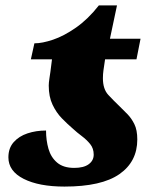

<svg xmlns="http://www.w3.org/2000/svg" viewBox="-20 -679 602 709"><path d="M218 10Q124 10 67.5 -18.5Q11 -47 11 -98Q11 -132 30.5 -154Q50 -176 81.5 -186.5Q113 -197 150 -197Q150 -161 159 -129.5Q168 -98 191 -78.5Q214 -59 254 -59Q289 -59 307.5 -72.5Q326 -86 326 -108Q326 -131 313 -147Q300 -163 282 -176.5Q264 -190 250 -203Q229 -221 208.5 -242Q188 -263 174 -292.5Q160 -322 160 -363Q160 -373 162.5 -389.5Q165 -406 166 -413L172 -460H94L107 -519Q136 -519 176 -532.5Q216 -546 260.5 -577Q305 -608 345 -659H412L386 -536H499L484 -460H368L362 -419Q360 -405 360 -390Q360 -350 380 -328.5Q400 -307 422 -286Q435 -273 450 -258Q465 -243 476 -221Q487 -199 487 -164Q487 -82 421 -36Q355 10 218 10Z"/></svg>

Font: Noto Serif Black
Style: Italic
Weight: 900
Italic angle: -12°
Designer: Monotype Design Team
Foundry: Monotype Imaging Inc.
Version: Version 2.013